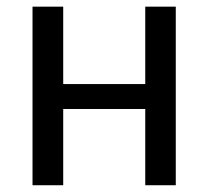

<svg xmlns="http://www.w3.org/2000/svg" viewBox="-20 -548 617 568"><path d="M500 0H409.7V-225.6H167V0H76.2V-528.3H167V-299.3H409.7V-528.3H500Z"/></svg>

Font: Roboto-ThirdPerson-AD3FC
Style: ThirdPerson-AD3FC
Weight: 400
Designer: Google
Version: Version 2.137; 2017